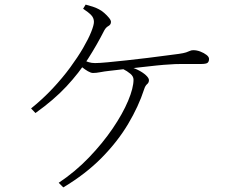

<svg xmlns="http://www.w3.org/2000/svg" viewBox="-20 -788 1040 834"><path d="M235 6Q307 -42 366.5 -104Q426 -166 469.5 -230Q513 -294 536.5 -350Q560 -406 560 -442Q560 -456 546.5 -467.5Q533 -479 513 -489L527 -501Q555 -496 577.5 -485Q600 -474 613.5 -461.5Q627 -449 627 -440Q627 -429 619 -422.5Q611 -416 606 -400Q582 -326 536.5 -249.5Q491 -173 421.5 -102.5Q352 -32 255 26ZM115 -317Q166 -358 209 -404Q252 -450 285 -495Q318 -540 341 -579.5Q364 -619 376 -649Q388 -679 388 -693Q388 -710 376 -722.5Q364 -735 341 -750L352 -768Q368 -764 383 -759Q398 -754 407 -749Q420 -743 432.5 -732Q445 -721 453.5 -710.5Q462 -700 462 -693Q462 -681 451 -675Q440 -669 433 -656Q401 -593 362 -532Q323 -471 268.5 -412.5Q214 -354 134 -297ZM384 -471Q375 -471 362 -478.5Q349 -486 336 -496.5Q323 -507 313 -516L327 -533Q352 -522 365 -518Q378 -514 393 -514Q411 -514 448 -517.5Q485 -521 531 -526Q577 -531 622 -536.5Q667 -542 703.5 -547Q740 -552 757 -554Q778 -557 788.5 -560.5Q799 -564 805 -567Q811 -570 820 -570Q835 -570 850.5 -564Q866 -558 877 -549.5Q888 -541 888 -532Q888 -521 882 -515.5Q876 -510 852 -510Q839 -510 815.5 -510Q792 -510 765.5 -510Q739 -510 716 -508Q694 -507 660 -503.5Q626 -500 587.5 -495.5Q549 -491 513.5 -487Q478 -483 453 -480Q434 -478 416 -474.5Q398 -471 384 -471Z"/></svg>

Font: Noto Serif SC ExtraLight
Style: Regular
Weight: 200
Designer: Ryoko NISHIZUKA 西塚涼子 (kana & ideographs); Frank Grießhammer (Latin, Greek & Cyrillic); Wenlong ZHANG 张文龙 (bopomofo); San
Foundry: Adobe
Version: Version 2.002-H1;hotconv 1.1.0;makeotfexe 2.6.0